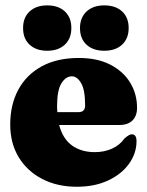

<svg xmlns="http://www.w3.org/2000/svg" viewBox="-20 -700 562 732"><path d="M502.5 -289Q502.5 -258 485 -240.8Q467.5 -223.5 435.5 -223.5H205.5Q219.5 -170.5 254.8 -145.2Q290 -120 341.5 -120Q377 -120 406.5 -133Q436 -146 454.5 -172Q473 -188.5 483 -188Q500.5 -187.5 500.5 -162Q500.5 -115.5 472 -75.8Q443.5 -36 392.2 -12Q341 12 273 12Q198 12 140.8 -17.8Q83.5 -47.5 51.2 -100.8Q19 -154 19 -225Q19 -300.5 49.5 -357.5Q80 -414.5 138.5 -446.8Q197 -479 280.5 -479Q351 -479 400.5 -453.5Q450 -428 476.2 -385Q502.5 -342 502.5 -289ZM197.5 -293Q197.5 -282 198.5 -272.5H279.5Q304.5 -272.5 304.5 -298Q304.5 -357.5 289.2 -383.2Q274 -409 254 -409Q231 -409 214.2 -382.5Q197.5 -356 197.5 -293ZM160 -506.5Q118 -506.5 93 -529.5Q68 -552.5 68 -593Q68 -633.5 93 -656.5Q118 -679.5 160 -679.5Q202.5 -679.5 227.2 -656.5Q252 -633.5 252 -593Q252 -553 227.2 -529.8Q202.5 -506.5 160 -506.5ZM377.5 -506.5Q335 -506.5 310 -529.5Q285 -552.5 285 -593Q285 -633 310 -656.2Q335 -679.5 377.5 -679.5Q420.5 -679.5 445.5 -656.5Q470.5 -633.5 470.5 -593Q470.5 -553 445.5 -529.8Q420.5 -506.5 377.5 -506.5Z"/></svg>

Font: Fraunces 72pt Soft Black
Style: Regular
Weight: 900
Version: Version 1.000;[b76b70a41]